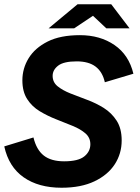

<svg xmlns="http://www.w3.org/2000/svg" viewBox="-27 -868 658 901"><path d="M262 13Q154 13 84 -36Q14 -85 -7 -181L130 -223Q144 -165 178.5 -138Q213 -111 274 -111Q340 -111 368.5 -134Q397 -157 397 -191Q397 -222 374 -242Q351 -262 314.5 -277Q278 -292 237 -308Q196 -324 159.5 -346Q123 -368 100.5 -403Q78 -438 78 -491Q78 -547 107.5 -595Q137 -643 196.5 -673Q256 -703 348 -703Q443 -703 510.5 -656.5Q578 -610 599 -522L465 -482Q454 -531 421.5 -555.5Q389 -580 333 -580Q272 -580 246 -560Q220 -540 220 -512Q220 -482 243.5 -463Q267 -444 303.5 -429.5Q340 -415 382 -399.5Q424 -384 460.5 -361Q497 -338 520.5 -301.5Q544 -265 544 -209Q544 -147 511.5 -97Q479 -47 416 -17Q353 13 262 13ZM201 -735 337 -848H458L438 -813L321 -735ZM472 -735 389 -813 374 -848H495L581 -735Z"/></svg>

Font: Radio Canada Big SemiBold
Style: Italic
Weight: 600
Italic angle: -12°
Designer: Étienne Aubert Bonn
Foundry: Coppers and Brasses
Version: Version 1.001